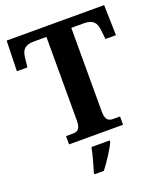

<svg xmlns="http://www.w3.org/2000/svg" viewBox="-166 -823 985 1153"><g transform="rotate(-20 326.5 -246.5)"><path d="M154 0H499V-53H457C428 -53 406 -61 406 -118V-653H486C546 -653 564 -626 569 -582L576 -520H643L638 -714H15L10 -520H77L84 -582C89 -626 107 -653 167 -653H247V-118C247 -61 225 -53 196 -53H154ZM236 208V221H296C329 178 373 113 391 71V61H275C267 105 249 168 236 208Z"/></g></svg>

Font: Noto Serif Test
Style: Bold
Weight: 700
Version: Version 1.000